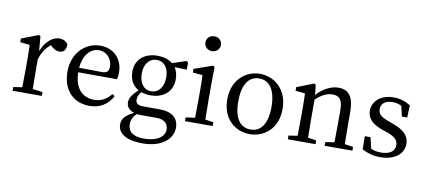

<svg xmlns="http://www.w3.org/2000/svg" viewBox="-87 -1125 3816 1719"><g transform="rotate(10 1821.0 -266.0)"><path d="M206 -523 191 -533 37 -473V-440L124 -431C126 -387 127 -349 127 -287V-230C127 -179 126 -101 125 -46L45 -34V0H311V-34L220 -47C219 -103 218 -179 218 -230V-316C239 -383 268 -428 313 -461L326 -449C347 -430 368 -418 394 -418C438 -418 456 -447 456 -493C443 -519 411 -534 377 -534C316 -534 253 -481 217 -391Z M596 -306C607 -436 678 -492 745 -492C816 -492 866 -433 866 -365C866 -329 855 -304 807 -304ZM947 -264C952 -279 955 -300 955 -325C955 -454 868 -534 750 -534C615 -534 499 -425 499 -256C499 -85 599 14 746 14C843 14 913 -34 953 -111L931 -126C892 -79 849 -47 777 -47C670 -47 597 -120 595 -265Z M1266 -211C1198 -211 1157 -268 1157 -354C1157 -438 1200 -496 1270 -496C1339 -496 1379 -439 1379 -357C1379 -272 1337 -211 1266 -211ZM1355 15C1434 15 1463 54 1463 103C1463 168 1398 218 1273 218C1187 218 1130 185 1130 112C1130 74 1143 45 1175 13C1190 14 1207 15 1229 15ZM1548 -522 1532 -533 1407 -491C1373 -520 1325 -534 1269 -534C1154 -534 1071 -469 1071 -355C1071 -281 1103 -229 1155 -200C1100 -149 1080 -114 1080 -79C1080 -36 1106 -8 1151 6C1074 43 1045 80 1045 127C1045 206 1114 262 1273 262C1452 262 1543 169 1543 74C1543 -13 1487 -65 1367 -65H1222C1167 -65 1152 -84 1152 -116C1152 -142 1162 -163 1182 -188C1208 -179 1237 -174 1269 -174C1383 -174 1466 -240 1466 -355C1466 -397 1455 -432 1437 -460L1548 -457Z M1741 -659C1779 -659 1811 -688 1811 -727C1811 -767 1779 -794 1741 -794C1701 -794 1670 -767 1670 -727C1670 -688 1701 -659 1741 -659ZM1789 -46C1788 -102 1787 -179 1787 -230V-377L1789 -523L1774 -533L1606 -474V-441L1695 -433C1697 -385 1698 -349 1698 -288V-230C1698 -179 1697 -102 1696 -46L1612 -34V0H1864V-34Z M2202 14C2330 14 2454 -77 2454 -258C2454 -440 2329 -534 2202 -534C2074 -534 1951 -439 1951 -258C1951 -78 2073 14 2202 14ZM2202 -28C2106 -28 2051 -107 2051 -258C2051 -410 2106 -492 2202 -492C2297 -492 2353 -410 2353 -258C2353 -107 2297 -28 2202 -28Z M3057 -46C3056 -101 3055 -177 3055 -230V-335C3055 -476 3008 -534 2915 -534C2847 -534 2774 -495 2718 -433L2709 -523L2694 -533L2540 -473V-440L2627 -431C2629 -387 2630 -349 2630 -287V-230C2630 -179 2629 -102 2628 -46L2547 -34V0H2799V-34L2723 -46C2722 -102 2721 -179 2721 -230V-392C2778 -444 2825 -465 2874 -465C2938 -465 2965 -431 2965 -332V-230C2965 -177 2964 -101 2963 -46L2882 -34V0H3134V-34Z M3412 -314C3338 -341 3310 -362 3310 -411C3310 -459 3347 -491 3417 -491C3444 -491 3470 -484 3496 -471L3517 -378H3566L3570 -489C3522 -518 3476 -534 3417 -534C3294 -534 3226 -462 3226 -381C3226 -306 3279 -263 3360 -233L3411 -216C3483 -189 3513 -164 3513 -116C3513 -64 3473 -28 3387 -28C3352 -28 3323 -34 3297 -46L3273 -147H3221L3223 -27C3277 0 3325 14 3388 14C3527 14 3600 -58 3600 -142C3600 -211 3558 -262 3450 -300Z"/></g></svg>

Font: Noto Serif CJK JP Medium
Style: Regular
Weight: 500
Designer: Ryoko NISHIZUKA 西塚涼子 (kana & ideographs); Frank Grießhammer (Latin, Greek & Cyrillic); Wenlong ZHANG 张文龙 (bopomofo); San
Foundry: Adobe Systems Incorporated
Version: Version 1.000;PS 1;hotconv 16.6.53;makeotf.lib2.5.65590